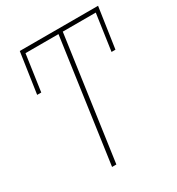

<svg xmlns="http://www.w3.org/2000/svg" viewBox="-164 -786 824 892"><g transform="rotate(-30 247.5 -340.5)"><path d="M177 0 270 -659H93L65 -464H43L75 -681H495L463 -464H442L470 -659H293L200 0Z"/></g></svg>

Font: Fira Sans Condensed Thin
Style: Italic
Weight: 250
Width: 3
Italic angle: -8°
Designer: Carrois Corporate & Edenspiekermann AG
Foundry: Carrois Corporate GbR & Edenspiekermann AG
Version: Version 4.203